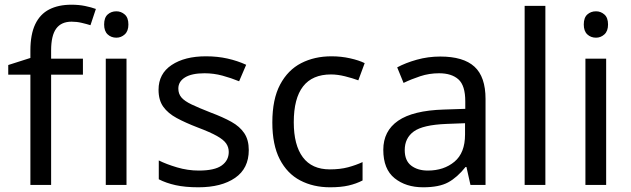

<svg xmlns="http://www.w3.org/2000/svg" viewBox="-20 -785 2678 815"><path d="M332 -468H197V0H109V-468H15V-509L109 -539V-570Q109 -639 129.5 -682Q150 -725 189 -745Q228 -765 283 -765Q315 -765 341.5 -759.5Q368 -754 387 -747L364 -678Q348 -683 327 -688Q306 -693 284 -693Q240 -693 218.5 -663.5Q197 -634 197 -571V-536H332Z M517 -536V0H429V-536ZM474 -737Q494 -737 509.5 -723.5Q525 -710 525 -681Q525 -653 509.5 -639Q494 -625 474 -625Q452 -625 437 -639Q422 -653 422 -681Q422 -710 437 -723.5Q452 -737 474 -737Z M1036 -148Q1036 -70 978 -30Q920 10 822 10Q766 10 725.5 1Q685 -8 654 -24V-104Q686 -88 731.5 -74.5Q777 -61 824 -61Q891 -61 921 -82.5Q951 -104 951 -140Q951 -160 940 -176Q929 -192 900.5 -208Q872 -224 819 -244Q767 -264 730 -284Q693 -304 673 -332Q653 -360 653 -404Q653 -472 708.5 -509Q764 -546 854 -546Q903 -546 945.5 -536.5Q988 -527 1025 -510L995 -440Q961 -454 924 -464Q887 -474 848 -474Q794 -474 765.5 -456.5Q737 -439 737 -409Q737 -387 750 -371.5Q763 -356 793.5 -341.5Q824 -327 875 -307Q926 -288 962 -268Q998 -248 1017 -219.5Q1036 -191 1036 -148Z M1381 10Q1310 10 1254.5 -19Q1199 -48 1167.5 -109Q1136 -170 1136 -265Q1136 -364 1169 -426Q1202 -488 1258.5 -517Q1315 -546 1387 -546Q1428 -546 1466 -537.5Q1504 -529 1528 -517L1501 -444Q1477 -453 1445 -461Q1413 -469 1385 -469Q1227 -469 1227 -266Q1227 -169 1265.5 -117.5Q1304 -66 1380 -66Q1424 -66 1457.5 -75Q1491 -84 1519 -97V-19Q1492 -5 1459.5 2.5Q1427 10 1381 10Z M1849 -545Q1947 -545 1994 -502Q2041 -459 2041 -365V0H1977L1960 -76H1956Q1921 -32 1882.5 -11Q1844 10 1776 10Q1703 10 1655 -28.5Q1607 -67 1607 -149Q1607 -229 1670 -272.5Q1733 -316 1864 -320L1955 -323V-355Q1955 -422 1926 -448Q1897 -474 1844 -474Q1802 -474 1764 -461.5Q1726 -449 1693 -433L1666 -499Q1701 -518 1749 -531.5Q1797 -545 1849 -545ZM1875 -259Q1775 -255 1736.5 -227Q1698 -199 1698 -148Q1698 -103 1725.5 -82Q1753 -61 1796 -61Q1864 -61 1909 -98.5Q1954 -136 1954 -214V-262Z M2295 0H2207V-760H2295Z M2553 -536V0H2465V-536ZM2510 -737Q2530 -737 2545.5 -723.5Q2561 -710 2561 -681Q2561 -653 2545.5 -639Q2530 -625 2510 -625Q2488 -625 2473 -639Q2458 -653 2458 -681Q2458 -710 2473 -723.5Q2488 -737 2510 -737Z"/></svg>

Font: Noto Sans Lisu
Style: Regular
Weight: 400
Designer: Monotype Design Team. David Williams.
Foundry: Monotype Imaging Inc.
Version: Version 2.102